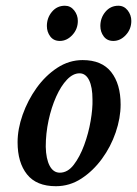

<svg xmlns="http://www.w3.org/2000/svg" viewBox="-20 -640 476 666"><path d="M173.8 5.9Q106.4 5.9 73.7 -35.2Q41 -76.2 41 -146.5Q41 -192.4 58.6 -242.2Q76.2 -292 106.9 -335Q137.7 -377.9 178.7 -404.8Q219.7 -431.6 266.6 -431.6Q333 -431.6 365.7 -390.1Q398.4 -348.6 398.4 -277.3Q398.4 -230.5 381.3 -180.7Q364.3 -130.9 333.5 -88.9Q302.7 -46.9 262.2 -20.5Q221.7 5.9 173.8 5.9ZM187.5 -41Q214.8 -41 235.8 -68.4Q256.8 -95.7 272 -136.7Q287.1 -177.7 294.4 -220.7Q301.8 -263.7 300.8 -294.9Q300.8 -337.9 289.1 -361.8Q277.3 -385.7 255.9 -385.7Q233.4 -385.7 212.4 -363.8Q191.4 -341.8 174.8 -304.7Q158.2 -267.6 148.4 -222.2Q138.7 -176.8 138.7 -130.9Q139.6 -88.9 152.3 -64.9Q165 -41 187.5 -41ZM390.6 -620.1Q410.2 -620.1 422.9 -604Q435.5 -587.9 435.5 -567.4Q435.5 -539.1 416.5 -518.6Q397.5 -498 373 -498Q351.6 -498 339.8 -513.7Q328.1 -529.3 328.1 -549.8Q328.1 -578.1 345.7 -599.1Q363.3 -620.1 390.6 -620.1ZM205.1 -620.1Q224.6 -620.1 237.3 -604Q250 -587.9 250 -567.4Q250 -539.1 231 -518.6Q211.9 -498 187.5 -498Q166 -498 154.3 -513.7Q142.6 -529.3 142.6 -549.8Q142.6 -578.1 160.2 -599.1Q177.7 -620.1 205.1 -620.1Z"/></svg>

Font: Crimson Text SemiBold
Style: Italic
Weight: 600
Italic angle: -11°
Designer: Sebastian Kosch
Foundry: Sebastian Kosch
Version: Version 1.100; ttfautohint (v1.8.4)